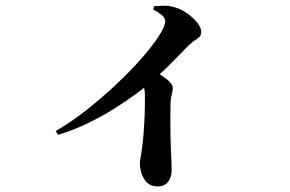

<svg xmlns="http://www.w3.org/2000/svg" viewBox="-20 -611 1040 689"><path d="M180 -141Q234 -172 290 -216Q346 -260 397 -308Q448 -356 487.5 -401Q527 -446 550 -481.5Q573 -517 573 -535Q573 -547 558.5 -558.5Q544 -570 530 -577L533 -589Q549 -590 568 -590.5Q587 -591 606 -585Q629 -579 651 -563.5Q673 -548 687.5 -530Q702 -512 702 -497Q702 -485 696 -479Q690 -473 681 -467.5Q672 -462 661 -452Q636 -427 598 -388Q560 -349 514 -310Q498 -296 466 -272.5Q434 -249 390.5 -221.5Q347 -194 295.5 -169Q244 -144 188 -127ZM547 58Q514 58 498 32.5Q482 7 482 -25Q482 -35 485 -49.5Q488 -64 490 -82Q494 -113 496 -141.5Q498 -170 499 -194.5Q500 -219 500 -238Q500 -257 500 -270Q500 -289 494.5 -303Q489 -317 479 -332L521 -367Q552 -346 576 -328.5Q600 -311 600 -295Q600 -284 596.5 -272.5Q593 -261 592 -243Q591 -194 591.5 -145Q592 -96 594 -57.5Q596 -19 596 0Q596 24 583.5 41Q571 58 547 58Z"/></svg>

Font: Noto Serif TC
Style: Bold
Weight: 700
Designer: Ryoko NISHIZUKA 西塚涼子 (kana & ideographs); Frank Grießhammer (Latin, Greek & Cyrillic); Wenlong ZHANG 张文龙 (bopomofo); San
Foundry: Adobe
Version: Version 2.002-H1;hotconv 1.1.0;makeotfexe 2.6.0